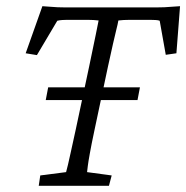

<svg xmlns="http://www.w3.org/2000/svg" viewBox="-20 -597 599 617"><path d="M558.6 -577.1 546.9 -425.8 512.7 -420.9 493.2 -530.3Q489.3 -532.2 479.5 -532.7Q469.7 -533.2 462.9 -533.2H425.8Q416 -533.2 396.5 -533.2Q377 -533.2 360.4 -531.2Q358.4 -519.5 354 -502.4Q349.6 -485.4 343.3 -457Q336.9 -428.7 327.1 -383.8L284.2 -181.6Q273.4 -130.9 268.6 -103.5Q263.7 -76.2 262.2 -64Q260.7 -51.8 259.8 -43.9L338.9 -33.2L330.1 0H104.5L109.4 -33.2L192.4 -43.9Q195.3 -53.7 198.7 -68.8Q202.1 -84 208 -110.4Q213.9 -136.7 223.6 -181.6L266.6 -383.8Q280.3 -450.2 287.6 -484.9Q294.9 -519.5 296.9 -531.2Q281.2 -533.2 262.2 -533.2Q243.2 -533.2 232.4 -533.2H195.3Q188.5 -533.2 180.2 -532.7Q171.9 -532.2 164.1 -530.3L98.6 -419.9L62.5 -425.8L116.2 -577.1Q131.8 -576.2 143.1 -575.2Q154.3 -574.2 165 -573.7Q175.8 -573.2 189.5 -573.2H483.4Q498 -573.2 508.3 -573.7Q518.6 -574.2 530.3 -575.2Q542 -576.2 558.6 -577.1ZM127 -275.4 134.8 -316.4H429.7L421.9 -275.4Z"/></svg>

Font: Crimson Pro ExtraLight
Style: Italic
Weight: 250
Italic angle: -12°
Designer: Jacques Le Bailly
Foundry: Baron von Fonthausen
Version: Version 1.003